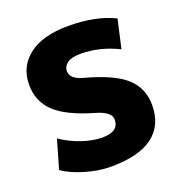

<svg xmlns="http://www.w3.org/2000/svg" viewBox="-134 -855 924 980"><g transform="rotate(-20 328.0 -365.0)"><path d="M558 -535Q457 -585 353 -585Q306 -585 282 -568.5Q258 -552 258 -525Q258 -483 323 -465Q480 -423 544 -364.5Q608 -306 608 -215Q608 -105 532 -47.5Q456 10 303 10Q239 10 165.5 -11.5Q92 -33 48 -65L93 -220Q144 -185 203.5 -165Q263 -145 313 -145Q403 -145 403 -210Q403 -252 323 -275Q177 -317 115 -376Q53 -435 53 -525Q53 -624 128.5 -682Q204 -740 343 -740Q491 -740 593 -690Z"/></g></svg>

Font: M PLUS 1p Black
Style: Regular
Weight: 900
Version: Version 1.061